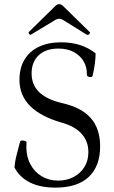

<svg xmlns="http://www.w3.org/2000/svg" viewBox="-20 -877 543 911"><path d="M48.8 -82Q50.3 -106 55.9 -130.1Q61.5 -154.3 72.3 -193.8Q73.2 -197.3 74.2 -200.4Q75.2 -203.6 75.7 -206.1Q76.2 -208 79.1 -209.2Q82 -210.4 85.9 -210.4Q93.3 -210.4 99.9 -207.8Q106.4 -205.1 106 -200.7Q105 -193.8 105 -179.2Q105 -132.8 124.8 -96.4Q144.5 -60.1 179 -40Q213.4 -20 256.3 -20Q295.9 -20 328.6 -36.9Q361.3 -53.7 380.4 -84.5Q399.4 -115.2 399.4 -155.3Q399.4 -206.1 367.7 -241.7Q335.9 -277.3 273.9 -294.9Q72.3 -352.1 72.3 -498Q72.3 -554.7 96.7 -594.7Q121.1 -634.8 165.5 -655.5Q210 -676.3 270 -676.3Q367.7 -676.3 433.6 -624Q433.6 -578.1 419.4 -517.6Q417.5 -511.2 408.7 -511.2Q402.3 -511.2 397 -514.4Q391.6 -517.6 392.1 -522.9Q393.6 -555.2 378.2 -583.5Q362.8 -611.8 331.8 -629.2Q300.8 -646.5 257.8 -646.5Q196.8 -646.5 163.3 -614.5Q129.9 -582.5 129.9 -528.8Q129.9 -474.1 166.5 -439.2Q203.1 -404.3 275.4 -387.7Q367.2 -366.7 411.1 -316.4Q455.1 -266.1 455.1 -182.1Q455.1 -88.4 401.1 -37.6Q347.2 13.2 242.7 13.2Q170.9 13.2 122.1 -11.2Q73.2 -35.6 48.8 -82ZM124 -711.9Q122.1 -711.9 118.7 -715.3Q115.7 -718.3 115.7 -721.7Q115.7 -724.1 117.2 -725.6L240.7 -846.7Q251 -857.4 260.7 -857.4Q271 -857.4 281.2 -846.7L404.8 -725.6Q407.2 -723.1 407.2 -721.2Q407.2 -718.8 402.8 -714.4Q399.4 -711.4 396 -711.4Q393.6 -711.4 390.1 -713.4L276.9 -783.7Q269 -788.1 260.7 -788.1Q252.9 -788.1 244.6 -783.7L127.9 -713.4Q127 -712.9 126.2 -712.4Q125.5 -711.9 124 -711.9Z"/></svg>

Font: JuniusX Light
Style: Regular
Weight: 300
Designer: Peter S. Baker
Foundry: Briery Creek Software
Version: Version 1.008